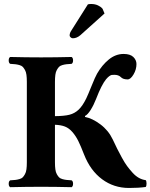

<svg xmlns="http://www.w3.org/2000/svg" viewBox="-20 -931 750 957"><path d="M253.9 -309.1V-122.1Q253.9 -101.6 255.9 -86.9Q257.8 -72.3 263.4 -62.5Q269 -52.7 274.4 -47.1Q279.8 -41.5 291 -38.3Q302.2 -35.2 311.3 -34.2Q320.3 -33.2 336.9 -32.2Q344.2 -27.8 344.2 -15.1Q344.2 -2.4 336.9 2Q256.8 0 185.1 0Q110.8 0 30.8 2Q23.4 -2.4 23.4 -15.1Q23.4 -27.8 30.8 -32.2Q47.4 -33.2 56.4 -34.2Q65.4 -35.2 76.7 -38.3Q87.9 -41.5 93.3 -47.1Q98.6 -52.7 104.2 -62.5Q109.9 -72.3 111.8 -86.9Q113.8 -101.6 113.8 -122.1V-522.9Q113.8 -543.5 111.8 -558.1Q109.9 -572.8 104.2 -582.5Q98.6 -592.3 93.3 -597.9Q87.9 -603.5 76.7 -606.7Q65.4 -609.9 56.4 -610.8Q47.4 -611.8 30.8 -612.8Q23.4 -617.2 23.4 -629.9Q23.4 -642.6 30.8 -647Q110.8 -645 185.1 -645Q256.8 -645 336.9 -647Q344.2 -642.6 344.2 -629.9Q344.2 -617.2 336.9 -612.8Q320.3 -611.8 311.3 -610.8Q302.2 -609.9 291 -606.7Q279.8 -603.5 274.4 -597.9Q269 -592.3 263.4 -582.5Q257.8 -572.8 255.9 -558.1Q253.9 -543.5 253.9 -522.9V-352.1Q300.3 -352.5 326.2 -359.1Q352.1 -365.7 371.8 -384.3Q391.6 -402.8 410.2 -440.9Q418 -457 436.3 -502.4Q454.6 -547.9 463.9 -564Q488.3 -606.4 522.2 -634.3Q556.2 -662.1 596.2 -662.1Q628.9 -662.1 644.5 -647Q660.2 -631.8 660.2 -611.8Q660.2 -584.5 645.5 -559.8Q630.9 -535.2 616.2 -535.2Q592.8 -535.2 582 -546.9Q570.8 -558.1 549.8 -558.1Q541 -558.1 536.6 -557.4Q532.2 -556.6 525.1 -551.8Q518.1 -546.9 508.8 -536.1Q486.3 -508.8 459 -438Q447.3 -407.7 432.1 -383.5Q417 -359.4 403.8 -353V-348.1Q439.9 -341.3 480.2 -311.3Q520.5 -281.2 542 -235.8Q555.2 -207.5 564.2 -189.5Q573.2 -171.4 587.2 -145.8Q601.1 -120.1 613.5 -103.3Q626 -86.4 641.1 -69.8Q656.2 -53.2 672.6 -44.2Q689 -35.2 706.1 -33.2Q710.4 -28.8 710.4 -16.1Q710.4 -3.4 706.1 1Q670.9 5.9 623 5.9Q547.4 5.9 488.8 -37.6Q430.2 -81.1 398.9 -161.1Q382.3 -204.1 369.9 -229Q357.4 -253.9 340.6 -273.2Q323.7 -292.5 303.5 -300.3Q283.2 -308.1 253.9 -309.1ZM335 -777.8 418 -909.2Q423.8 -911.1 434.1 -911.1Q454.1 -911.1 469 -903.8Q483.9 -896.5 491.2 -887.2L501 -863.8L380.9 -755.9Q362.8 -740.2 342.8 -740.2Q336.9 -740.2 332 -744.9Q327.1 -749.5 327.1 -753.9Q327.1 -766.1 335 -777.8Z"/></svg>

Font: Common Serif
Style: Bold
Weight: 700
Designer: Philipp H. Poll, Khaled Hosny
Foundry: Stefan Peev, Context Ltd.
Version: Version 1.026